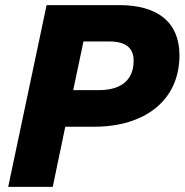

<svg xmlns="http://www.w3.org/2000/svg" viewBox="-20 -730 721 750"><path d="M12 0H186L235 -235H348C546 -235 681 -338 681 -514C681 -644 595 -710 446 -710H162ZM266 -378 306 -568H407C471 -568 502 -543 502 -493C502 -414 449 -378 367 -378Z"/></svg>

Font: Geist ExtraBold
Style: Italic
Weight: 800
Italic angle: -12°
Designer: Basement.studio, Andrés Briganti, Mateo Zaragoza
Foundry: Basement.studio, Vercel, Andrés Briganti, Guido Ferreyra, Mateo Zaragoza
Version: Version 1.500